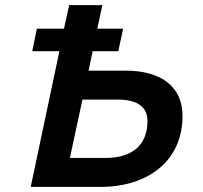

<svg xmlns="http://www.w3.org/2000/svg" viewBox="-20 -730 792 750"><path d="M100 0H374C556 0 693 -100 693 -277C693 -388 614 -454 471 -454H326L342 -530H442L461 -618H360L380 -710H250L230 -618H124L106 -530H212ZM253 -113 302 -341H440C516 -341 556 -313 556 -257C556 -159 491 -113 392 -113Z"/></svg>

Font: Geist SemiBold
Style: Italic
Weight: 600
Italic angle: -12°
Designer: Basement.studio, Andrés Briganti, Mateo Zaragoza
Foundry: Basement.studio, Vercel, Andrés Briganti, Guido Ferreyra, Mateo Zaragoza
Version: Version 1.500